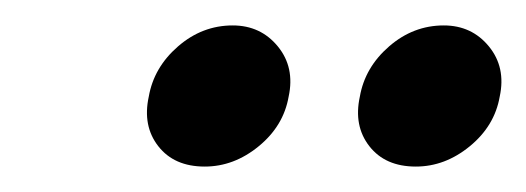

<svg xmlns="http://www.w3.org/2000/svg" viewBox="-20 -752 414 151"><path d="M141 -621Q117 -621 104.5 -637Q92 -653 97 -676Q101 -699 120 -715.5Q139 -732 163 -732Q185 -732 198.5 -715.5Q212 -699 207 -676Q203 -653 183.5 -637Q164 -621 141 -621ZM307 -621Q283 -621 270.5 -637Q258 -653 263 -676Q267 -699 286 -715.5Q305 -732 329 -732Q351 -732 364.5 -715.5Q378 -699 373 -676Q369 -653 349.5 -637Q330 -621 307 -621Z"/></svg>

Font: Albert Sans Medium
Style: Italic
Weight: 500
Italic angle: -11.25°
Designer: Andreas Rasmussen
Foundry: a.Foundry
Version: Version 1.025